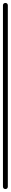

<svg xmlns="http://www.w3.org/2000/svg" viewBox="-20 -1280 73 1300"><path d="M0 -17H33V-1244H0ZM17 -33Q9 -33 4.5 -28.5Q0 -24 0 -17Q0 -9 4.5 -4.5Q9 0 17 0Q24 0 28.5 -4.5Q33 -9 33 -17Q33 -24 28.5 -28.5Q24 -33 17 -33ZM17 -1260Q9 -1260 4.5 -1255.5Q0 -1251 0 -1244Q0 -1236 4.5 -1231.5Q9 -1227 17 -1227Q24 -1227 28.5 -1231.5Q33 -1236 33 -1244Q33 -1251 28.5 -1255.5Q24 -1260 17 -1260Z"/></svg>

Font: Wavefont Light
Style: Regular
Weight: 300
Version: Version 3.004;gftools[0.9.33]